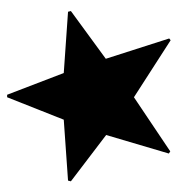

<svg xmlns="http://www.w3.org/2000/svg" viewBox="-0 -498 499 539"><g transform="rotate(-90 249.5 -228.5)"><path d="M406 1 411 -3 354 -181 488 -279 486 -287 314 -299 253 -458H246L183 -299L12 -287L10 -279L140 -180L88 -4L94 0L246 -102Z"/></g></svg>

Font: Noto Sans Arabic UI ExtraCondensed Extra
Style: Regular
Weight: 800
Width: 3
Designer: Nadine Chahine - Monotype Design Team
Foundry: Monotype Imaging Inc.
Version: Version 1.900